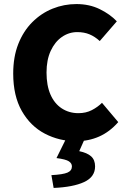

<svg xmlns="http://www.w3.org/2000/svg" viewBox="-20 -683 624 945"><path d="M355 12Q272 12 201 -25Q130 -62 87.5 -136.5Q45 -211 45 -321Q45 -403 70 -466.5Q95 -530 139 -574Q183 -618 239 -640.5Q295 -663 356 -663Q420 -663 471 -638Q522 -613 555 -578L471 -481Q447 -503 420.5 -514Q394 -525 360 -525Q319 -525 284.5 -501Q250 -477 229.5 -432.5Q209 -388 209 -326Q209 -262 228.5 -217.5Q248 -173 284 -149.5Q320 -126 366 -126Q403 -126 432 -141Q461 -156 482 -177L562 -82Q520 -34 468 -11Q416 12 355 12ZM244 242 233 179Q290 176 312 166.5Q334 157 334 136Q334 121 319 111Q304 101 258 95L307 -4H399L370 61Q409 69 428.5 86.5Q448 104 448 136Q448 188 394 213Q340 238 244 242Z"/></svg>

Font: Source Sans 3 ExtraBold
Style: Regular
Weight: 800
Designer: Paul D. Hunt
Foundry: Adobe
Version: Version 3.052;hotconv 1.1.0;makeotfexe 2.6.0